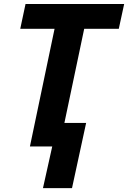

<svg xmlns="http://www.w3.org/2000/svg" viewBox="-20 -734 642 962"><path d="M241.7 0H129.9L253.4 -589.8H81.5L107.9 -713.9H602.1L575.2 -589.8H401.9L302.7 -118.2H411.6L340.8 208.5H195.3Z"/></svg>

Font: Viking Open Sans
Style: Bold Italic
Weight: 700
Italic angle: -12°
Foundry: Ascender Corporation
Version: Version 2.000